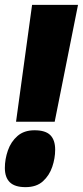

<svg xmlns="http://www.w3.org/2000/svg" viewBox="-36 -760 341 790"><path d="M30 -259 96 -740H285L189 -259ZM-16 -69Q-16 -105 -3.5 -141Q9 -177 36 -200.5Q63 -224 106 -224Q151 -224 171 -204Q191 -184 191 -144Q191 -109 179 -73.5Q167 -38 140.5 -14Q114 10 69 10Q25 10 4.5 -10Q-16 -30 -16 -69Z"/></svg>

Font: Georama SemiCondensed Black
Style: Italic
Weight: 900
Width: 4
Italic angle: -9°
Designer: Jean-Baptiste Levee
Foundry: Production Type
Version: Version 1.000